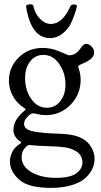

<svg xmlns="http://www.w3.org/2000/svg" viewBox="-20 -661 479 915"><path d="M104.5 -630.9Q104.5 -640.6 127 -640.6Q133.8 -640.6 136.7 -636.7Q139.6 -632.8 140.6 -626Q141.6 -619.1 147 -606.4Q152.3 -593.8 162.1 -581.1Q189.5 -546.9 221.7 -546.9H222.7Q236.3 -546.9 250 -552.7Q263.7 -558.6 272.9 -567.4Q282.2 -576.2 290.5 -587.4Q298.8 -598.6 303.7 -607.4Q308.6 -616.2 312.5 -625L316.4 -632.8Q321.3 -639.6 329.1 -639.6Q346.7 -639.6 346.7 -632.8Q346.7 -627 339.8 -605Q333 -583 319.8 -553.7Q306.6 -524.4 279.3 -502Q252 -479.5 217.8 -479.5Q128.9 -479.5 104.5 -627.9ZM186.5 -399.4Q148.4 -399.4 124 -368.7Q99.6 -337.9 99.6 -289.1Q99.6 -231.4 128.9 -189.5Q158.2 -147.5 203.1 -147.5Q243.2 -147.5 267.6 -179.2Q292 -210.9 292 -257.8Q292 -313.5 262.2 -356.4Q232.4 -399.4 186.5 -399.4ZM83 87.9Q83 131.8 129.4 159.2Q175.8 186.5 246.1 186.5Q315.4 186.5 344.2 164.6Q373 142.6 373 114.3Q373 73.2 333 54.7Q312.5 43.9 285.2 40.5Q257.8 37.1 208.5 35.6Q159.2 34.2 122.1 30.3H119.1Q112.3 30.3 101.6 41Q83 59.6 83 87.9ZM22.5 -277.3Q22.5 -340.8 68.8 -386.7Q115.2 -432.6 183.6 -432.6Q225.6 -432.6 265.1 -415Q304.7 -397.5 309.6 -397.5Q340.8 -397.5 362.3 -428.7Q377 -452.1 390.6 -452.1Q404.3 -452.1 416.5 -439Q428.7 -425.8 428.7 -411.1Q428.7 -393.6 413.6 -380.9Q398.4 -368.2 378.4 -359.9Q358.4 -351.6 357.4 -350.6Q352.5 -345.7 352.5 -342.8Q352.5 -340.8 355.5 -333Q358.4 -325.2 361.3 -311Q364.3 -296.9 364.3 -280.3Q364.3 -210.9 315.9 -161.6Q267.6 -112.3 198.2 -112.3Q178.7 -112.3 161.1 -116.7Q143.6 -121.1 139.6 -121.1Q126 -121.1 110.4 -104Q94.7 -86.9 94.7 -70.3Q94.7 -43.9 137.2 -35.2Q179.7 -26.4 245.6 -24.4Q311.5 -22.5 339.8 -13.7Q384.8 -1 407.7 29.8Q430.7 60.5 430.7 96.7Q430.7 119.1 420.9 141.6Q411.1 164.1 389.2 185.5Q367.2 207 324.2 220.7Q281.2 234.4 222.7 234.4Q114.3 234.4 70.8 194.8Q27.3 155.3 27.3 108.4Q27.3 98.6 29.3 89.4Q31.2 80.1 34.2 72.8Q37.1 65.4 40.5 59.1Q43.9 52.7 48.3 47.4Q52.7 42 57.1 38.1Q61.5 34.2 65.4 31.2Q69.3 28.3 72.3 25.9Q75.2 23.4 77.1 22.5L79.1 21.5Q81.1 19.5 81.1 16.6Q81.1 15.6 71.8 9.8Q62.5 3.9 53.2 -9.8Q43.9 -23.4 43.9 -43Q43.9 -90.8 99.6 -135.7L100.6 -136.7Q101.6 -137.7 101.6 -139.6Q101.6 -143.6 92.8 -148.4Q84 -153.3 68.8 -167.5Q53.7 -181.6 41 -204.1Q22.5 -237.3 22.5 -277.3Z"/></svg>

Font: Goudy Bookletter 1911
Style: Regular
Weight: 400
Version: Version 2010.07.03